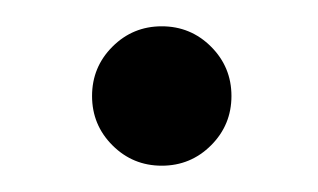

<svg xmlns="http://www.w3.org/2000/svg" viewBox="-20 -186 242 146"><path d="M50 -113Q50 -135 65.5 -150.5Q81 -166 103 -166Q125 -166 140.5 -150.5Q156 -135 156 -113Q156 -91 140.5 -75.5Q125 -60 103 -60Q81 -60 65.5 -75.5Q50 -91 50 -113Z"/></svg>

Font: Ekushey Sornaly
Style: Regular
Weight: 400
Designer: Al Mamun Sumon
Foundry: Al Mamun Sumon
Version: Version 1.0